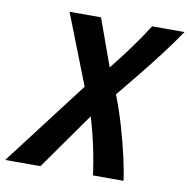

<svg xmlns="http://www.w3.org/2000/svg" viewBox="-118 -770 837 847"><g transform="rotate(10 300.5 -346.5)"><path d="M-40 0 249 -379 126 -693H267L343 -482Q381 -529 421 -583.5Q461 -638 496 -693H641Q602 -636 560.5 -581.5Q519 -527 476.5 -474.5Q434 -422 391 -370Q416 -306 436.5 -235.5Q457 -165 471 -102.5Q485 -40 490 0H353Q346 -57 331.5 -125Q317 -193 298 -255L118 0Z"/></g></svg>

Font: Ubuntu Sans Mono
Style: Bold Italic
Weight: 700
Italic angle: -13.5°
Monospace: yes
Designer: Dalton Maag Ltd
Foundry: Dalton Maag Ltd
Version: Version 1.006